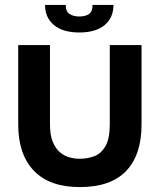

<svg xmlns="http://www.w3.org/2000/svg" viewBox="-20 -746 645 780"><path d="M304 14Q181 14 117.5 -52.5Q54 -119 54 -240V-563H183V-241Q183 -197 194.5 -169.5Q206 -142 224 -127Q242 -112 263 -106.5Q284 -101 304 -101Q334 -101 362 -111Q390 -121 408 -151.5Q426 -182 426 -241V-563H555V-240Q555 -117 492.5 -51.5Q430 14 304 14ZM302 -614Q236 -614 199.5 -644Q163 -674 163 -726H247Q247 -699 263 -689Q279 -679 302 -679Q327 -679 341.5 -689Q356 -699 356 -726H441Q441 -674 405 -644Q369 -614 302 -614Z"/></svg>

Font: Darker Grotesque ExtraBold
Style: Regular
Weight: 800
Designer: Gabriel Lam
Foundry: TypeRant
Version: Version 1.000;gftools[0.9.28]